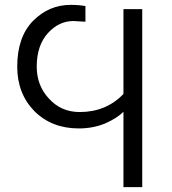

<svg xmlns="http://www.w3.org/2000/svg" viewBox="-20 -769 706 789"><path d="M50.8 -495.1Q50.8 -616.2 115.2 -682.6Q180.7 -749 270.5 -749Q303.7 -749 331.1 -744.1Q331.1 -722.7 331.1 -679.7Q290 -682.6 282.2 -682.6Q221.7 -682.6 176.8 -632.8Q130.9 -582 130.9 -495.1Q130.9 -417 181.6 -363.3Q231.4 -308.6 307.6 -308.6Q416 -308.6 487.3 -382.8Q487.3 -499 487.3 -731.4Q506.8 -731.4 564.5 -731.4Q564.5 -548.8 564.5 0Q544.9 0 487.3 0Q487.3 -77.1 487.3 -309.6Q460.9 -283.2 412.1 -261.7Q362.3 -241.2 303.7 -241.2Q192.4 -241.2 121.1 -312.5Q50.8 -384.8 50.8 -495.1Z"/></svg>

Font: Gothic A1
Style: Regular
Weight: 400
Designer: HanYang I&C Co.,Ltd.
Version: Version 2.50